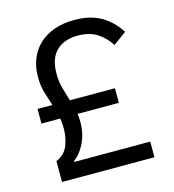

<svg xmlns="http://www.w3.org/2000/svg" viewBox="-106 -799 807 889"><g transform="rotate(-15 297.5 -355.0)"><path d="M82 0V-100Q124 -118 139 -156.5Q154 -195 154 -237Q154 -250 153 -262.5Q152 -275 150 -286H60V-356H131Q120 -390 110 -423.5Q100 -457 100 -499Q100 -545 115.5 -584Q131 -623 160.5 -651Q190 -679 233 -694.5Q276 -710 330 -710Q407 -710 458.5 -680Q510 -650 544 -596L481 -550Q455 -590 418.5 -613Q382 -636 327 -636Q262 -636 224.5 -600Q187 -564 187 -491Q187 -453 196 -420.5Q205 -388 215 -356H431V-286H233Q236 -266 236 -246Q236 -190 213.5 -145Q191 -100 161 -80V-75H525V0Z"/></g></svg>

Font: IBM Plex Sans KR
Style: Regular
Weight: 400
Designer: Mike Abbink; Paul van der Laan; Pieter van Rosmalen; Wujin Sim; Chorong Kim; Dohee Lee;
Foundry: Sandoll Inc.
Version: Version 1.001